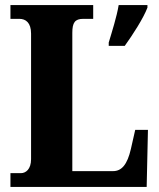

<svg xmlns="http://www.w3.org/2000/svg" viewBox="-20 -734 626 754"><path d="M21 0H556L561 -224H511L494 -149C480 -88 458 -62 424 -62H264V-605C264 -645 274 -660 307 -660H346V-714H21V-660H56C81 -660 102 -645 102 -602V-109C102 -69 81 -54 62 -54H21ZM407 -567V-554H470C501 -597 543 -662 559 -704V-714H446C439 -670 419 -607 407 -567Z"/></svg>

Font: Noto Serif Khmer Condensed ExtraBold
Style: Regular
Weight: 800
Width: 3
Designer: Danh Hong and the Monotype Design Team
Foundry: Monotype Imaging Inc.
Version: Version 2.004